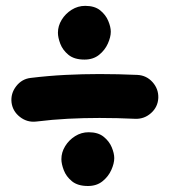

<svg xmlns="http://www.w3.org/2000/svg" viewBox="-20 -657 574 649"><path d="M19 -310.5Q15.6 -340.8 34.7 -365.5Q53.7 -390.1 83.5 -393.6Q144 -400.9 201.7 -403.8Q259.3 -406.7 316.4 -406.7Q379.9 -406.7 444.3 -403.8Q475.1 -402.3 495.6 -379.4Q516.1 -356.4 515.1 -326.2Q513.7 -295.4 490.7 -274.9Q467.8 -254.4 437.5 -255.4Q376 -258.3 316.4 -258.3Q262.7 -258.3 210 -255.6Q157.2 -252.9 102.1 -246.1Q71.8 -242.7 47.4 -261.7Q22.9 -280.8 19 -310.5ZM175.8 -546.4Q175.8 -569.3 188.5 -590.1Q201.2 -610.8 222.2 -624Q243.2 -637.2 268.1 -637.2Q299.8 -637.2 318.6 -622.1Q337.4 -606.9 345.9 -586.4Q354.5 -565.9 354.5 -549.8Q354.5 -531.7 344.5 -509.5Q334.5 -487.3 314.7 -471.4Q294.9 -455.6 265.6 -455.6Q231 -455.6 211.4 -471.7Q191.9 -487.8 183.8 -509Q175.8 -530.3 175.8 -546.4ZM187.5 -119.1Q187.5 -142.1 200.2 -162.8Q212.9 -183.6 233.9 -196.8Q254.9 -210 279.8 -210Q311.5 -210 330.3 -194.8Q349.1 -179.7 357.7 -159.2Q366.2 -138.7 366.2 -122.6Q366.2 -104.5 356.2 -82.3Q346.2 -60.1 326.4 -44.2Q306.6 -28.3 277.3 -28.3Q242.7 -28.3 223.1 -44.4Q203.6 -60.5 195.6 -81.8Q187.5 -103 187.5 -119.1Z"/></svg>

Font: Mikhak ExtraBold
Style: Regular
Weight: 800
Designer: Amin Abedi
Version: Version 3.3